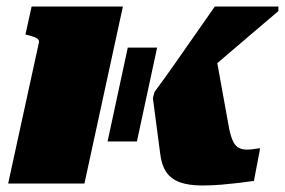

<svg xmlns="http://www.w3.org/2000/svg" viewBox="-20 -563 874 589"><path d="M310 -129H400L462 -417H372ZM683 -168 642 -395 561 -298Q603 -332 651 -373Q699 -414 747 -455Q795 -496 834 -529V-543H639Q613 -506 581 -460Q549 -414 516 -367Q483 -320 454 -281L449 -262L471 -95Q475 -58 489.5 -36Q504 -14 531.5 -4Q559 6 600 6Q631 6 659.5 3.5Q688 1 713.5 -2Q739 -5 759 -8L778 -108Q772 -108 760.5 -106Q749 -104 738 -104Q725 -104 714.5 -108.5Q704 -113 696.5 -126.5Q689 -140 683 -168ZM5 0H239L357 -543H77L58 -457L67 -455Q78 -452 86 -449Q94 -446 97.5 -441.5Q101 -437 99 -431Z"/></svg>

Font: Roboto Serif Black
Style: Italic
Weight: 900
Italic angle: -10°
Version: Version 1.008